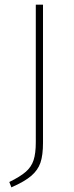

<svg xmlns="http://www.w3.org/2000/svg" viewBox="-20 -702 319 826"><path d="M165 -88Q165 -34 154 -2Q143 30 114.5 54.5Q86 79 29 104L20 81Q67 58 91 37Q115 16 124.5 -13Q134 -42 134 -90V-682H165Z"/></svg>

Font: Firava
Style: Regular
Weight: 400
Designer: Carrois Corporate & Edenspiekermann AG
Foundry: Greg Finn Gibson
Version: Version 5.000